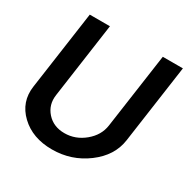

<svg xmlns="http://www.w3.org/2000/svg" viewBox="-169 -907 1062 1075"><g transform="rotate(30 362.0 -370.0)"><path d="M303.2 9.8Q177.2 9.8 100.1 -63.7Q22.9 -137.2 38.1 -243.2L109.9 -750H240.2L171.9 -266.1Q162.1 -199.2 204.6 -151.6Q247.1 -104 318.1 -104Q389.2 -104 446.5 -151.6Q503.9 -199.2 513.2 -266.1L582 -750H711.9L640.1 -243.2Q625 -137.2 526.6 -63.7Q428.2 9.8 303.2 9.8Z"/></g></svg>

Font: Oakes Grotesk
Style: SemiBold Italic
Weight: 600
Designer: Samuel Oakes
Foundry: Samuel Oakes
Version: Version 1.0 | wf-rip DC20170320